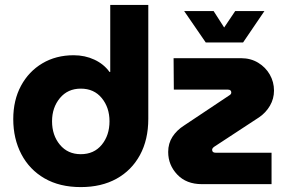

<svg xmlns="http://www.w3.org/2000/svg" viewBox="-20 -750 1185 782"><path d="M309 12Q393 12 454.5 -22Q516 -56 550 -118.5Q584 -181 584 -266V-730H429V-457H426Q403 -489 364.5 -507Q326 -525 280 -525Q208 -525 152.5 -492Q97 -459 65.5 -400.5Q34 -342 34 -265Q34 -185 67 -122Q100 -59 161.5 -23.5Q223 12 309 12ZM309 -122Q256 -122 224 -160.5Q192 -199 192 -256Q192 -312 224 -350.5Q256 -389 309 -389Q363 -389 394.5 -350.5Q426 -312 426 -256Q426 -199 394.5 -160.5Q363 -122 309 -122ZM802 0Q739 0 702 -39Q665 -78 665 -131Q665 -166 682.5 -193Q700 -220 730 -239L913 -361Q922 -366 922 -373Q922 -385 908 -385H688L687 -513H962Q1001 -513 1031.5 -494.5Q1062 -476 1079 -446Q1096 -416 1096 -381Q1096 -348 1079.5 -319.5Q1063 -291 1035 -272L852 -152Q844 -146 844 -140Q844 -128 858 -128H1086V0ZM818 -577 730 -705H850L893 -638L938 -705H1057L970 -577Z"/></svg>

Font: MuseoModerno
Style: Bold
Weight: 700
Designer: Pablo Cosgaya, Héctor Gatti, Marcela Romero, and the Authors of The MuseoModerno Project.
Foundry: Omnibus-Type Team
Version: Version 1.001